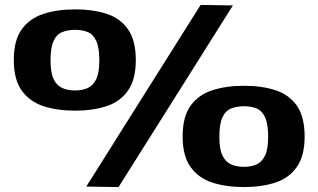

<svg xmlns="http://www.w3.org/2000/svg" viewBox="-20 -751 1292 779"><path d="M36 -507Q36 -588 68.5 -632.5Q101 -677 157 -695Q213 -713 285 -713Q357 -713 412.5 -695Q468 -677 499.5 -632Q531 -587 531 -507Q531 -428 499 -383Q467 -338 411.5 -320Q356 -302 285 -302Q213 -302 157 -320Q101 -338 68.5 -383Q36 -428 36 -507ZM185 -506Q185 -456 197.5 -430Q210 -404 232.5 -394Q255 -384 285 -384Q314 -384 336 -394Q358 -404 370.5 -430Q383 -456 383 -506Q383 -558 370.5 -585Q358 -612 336 -621Q314 -630 285 -630Q256 -630 233 -621Q210 -612 197.5 -585Q185 -558 185 -506ZM461 8 330 6 794 -731 925 -729ZM721 -197Q721 -278 753.5 -322.5Q786 -367 842 -385Q898 -403 970 -403Q1042 -403 1097.5 -385Q1153 -367 1184.5 -322Q1216 -277 1216 -197Q1216 -118 1184 -73Q1152 -28 1096.5 -10Q1041 8 970 8Q898 8 842 -10Q786 -28 753.5 -73Q721 -118 721 -197ZM870 -196Q870 -146 882.5 -120Q895 -94 917.5 -84Q940 -74 970 -74Q999 -74 1021 -84Q1043 -94 1055.5 -120Q1068 -146 1068 -196Q1068 -248 1055.5 -275Q1043 -302 1021 -311Q999 -320 970 -320Q941 -320 918 -311Q895 -302 882.5 -275Q870 -248 870 -196Z"/></svg>

Font: Georama Extended
Style: Bold
Weight: 700
Width: 7
Designer: Jean-Baptiste Levee
Foundry: Production Type
Version: Version 1.000